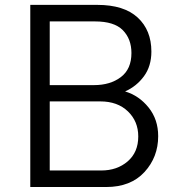

<svg xmlns="http://www.w3.org/2000/svg" viewBox="-20 -751 704 771"><path d="M101.6 0V-731.4H371.1Q477.5 -731.4 532.7 -680.7Q587.9 -629.9 587.9 -543.9Q587.9 -485.4 558.1 -444.8Q528.3 -404.3 482.4 -383.8Q538.1 -367.2 576.7 -319.3Q615.2 -271.5 615.2 -204.1Q615.2 -120.1 560.1 -60.1Q504.9 0 406.2 0ZM179.7 -66.4H386.7Q450.2 -66.4 492.7 -103Q535.2 -139.6 535.2 -203.1Q535.2 -263.7 493.7 -303.7Q452.1 -343.8 382.8 -343.8H179.7ZM179.7 -409.2H357.4Q422.9 -409.2 465.3 -441.4Q507.8 -473.6 507.8 -538.1Q507.8 -594.7 473.1 -629.9Q438.5 -665 361.3 -665H179.7Z"/></svg>

Font: Batunionen A1
Style: Regular
Weight: 400
Designer: HanYang I&C Co.,Ltd.
Foundry: HanYang I&C Co.,Ltd.
Version: Version 2.50; ttfautohint (v1.6)